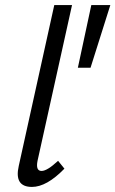

<svg xmlns="http://www.w3.org/2000/svg" viewBox="-20 -731 455 757"><path d="M106 6Q35 6 54 -77L194 -711H264L128 -97Q120 -57 144 -57Q166 -57 209 -97L234 -66Q164 6 106 6ZM337 -464H287L340 -711H415Z"/></svg>

Font: EauTest Medium
Style: Italic
Weight: 500
Italic angle: -12°
Designer: Christian Thalmann (Catharsis Fonts)
Version: Version 0.001;PS 000.001;hotconv 1.0.88;makeotf.lib2.5.64775